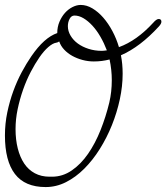

<svg xmlns="http://www.w3.org/2000/svg" viewBox="-20 -738 674 778"><path d="M220 -570Q212 -565 208 -565Q194 -563 176 -547.5Q158 -532 140 -506Q122 -480 104.5 -446.5Q87 -413 73.5 -374.5Q60 -336 51.5 -295.5Q43 -255 43 -215Q43 -172 52 -136.5Q61 -101 78 -75.5Q95 -50 121 -36Q147 -22 181 -22H182H191Q234 -22 271 -47.5Q308 -73 337 -115Q366 -157 387.5 -211Q409 -265 423 -323Q433 -366 433 -413Q433 -455 424 -497Q408 -493 392.5 -491Q377 -489 360 -489Q337 -489 314.5 -495Q292 -501 273 -511.5Q254 -522 240 -537Q226 -552 220 -570ZM107 -510Q159 -586 212 -604Q212 -629 221 -650Q230 -671 243.5 -686Q257 -701 274 -709.5Q291 -718 307 -718Q331 -718 354.5 -704Q378 -690 398.5 -666.5Q419 -643 435.5 -612Q452 -581 462 -547Q534 -573 601 -646Q614 -661 623 -661Q634 -661 634 -650Q634 -642 624 -631Q548 -548 470 -514Q477 -479 477 -439Q477 -389 465.5 -335.5Q454 -282 433.5 -231Q413 -180 384.5 -134.5Q356 -89 321.5 -54.5Q287 -20 247.5 0Q208 20 165 20Q81 20 40.5 -33Q0 -86 0 -189Q0 -237 9.5 -282.5Q19 -328 34 -369Q49 -410 68 -445.5Q87 -481 107 -510ZM413 -534Q402 -563 387 -589Q372 -615 354.5 -634Q337 -653 318.5 -664Q300 -675 282 -675Q269 -675 262 -661.5Q255 -648 255 -632Q255 -612 266 -593.5Q277 -575 295.5 -561.5Q314 -548 339 -540Q364 -532 392 -532Q396 -532 401 -532.5Q406 -533 413 -534Z"/></svg>

Font: Discipuli Britannica
Style: Regular
Weight: 400
Designer: Peter Wiegel
Foundry: Peter Wiegel
Version: Version 0.001 2009